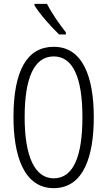

<svg xmlns="http://www.w3.org/2000/svg" viewBox="-20 -967 556 997"><path d="M224 -947H159V-939C188 -892 249 -824 287 -788H322V-799C289 -841 250 -896 224 -947ZM467 -358C467 -567 410 -724 259 -724C122 -724 50 -603 50 -359C50 -165 101 10 259 10C416 10 467 -159 467 -358ZM108 -358C108 -562 157 -674 259 -674C359 -674 408 -564 408 -358C408 -149 358 -41 259 -41C161 -41 108 -154 108 -358Z"/></svg>

Font: Noto Sans Display Condensed Light
Style: Regular
Weight: 300
Width: 3
Designer: Monotype Design Team
Foundry: Monotype Imaging Inc.
Version: Version 1.900